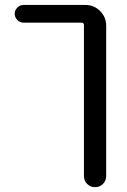

<svg xmlns="http://www.w3.org/2000/svg" viewBox="-20 -567 519 783"><path d="M328.1 -546.9Q363.3 -546.9 388.2 -522Q413.1 -497.1 413.1 -461.9V150.4Q413.1 169.9 399.9 183.1Q386.7 196.3 367.7 196.3Q348.6 196.3 335.4 183.1Q322.3 169.9 322.3 150.4V-464.8Q322.3 -474.6 312.5 -474.6H76.2Q61.5 -474.6 50.8 -485.4Q40 -496.1 40 -510.7Q40 -525.4 50.8 -536.1Q61.5 -546.9 76.2 -546.9Z"/></svg>

Font: Gen Jyuu GothicX Regular
Style: Regular
Weight: 400
Designer: [Source Han Sans]
Ryoko NISHIZUKA  (kana & ideographs); Paul D. Hunt (Latin, Greek & Cyrillic); Wenlong ZHANG  (bopomofo
Version: Version 1.002.20150607